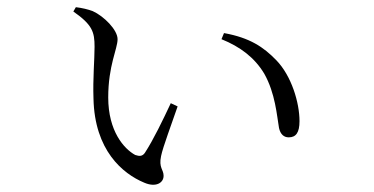

<svg xmlns="http://www.w3.org/2000/svg" viewBox="-20 -512 1040 534"><path d="M243 -382C243 -346 238 -293 240 -238C243 -94 321 -29 381 -4C413 10 435 -3 435 -23C435 -41 421 -45 428 -78C433 -103 457 -166 474 -216L455 -225C433 -178 407 -124 383 -87C376 -77 368 -77 356 -81C325 -98 281 -147 281 -241C281 -330 307 -376 307 -403C307 -429 269 -467 238 -481C225 -486 208 -490 191 -492L184 -480C237 -443 243 -423 243 -382ZM596 -403C648 -382 688 -352 715 -307C746 -252 750 -190 756 -156C760 -138 770 -130 783 -130C803 -130 813 -143 813 -175C813 -226 791 -301 748 -345C713 -381 675 -407 603 -420Z"/></svg>

Font: Noto Serif CJK KR Light
Style: Regular
Weight: 300
Designer: Ryoko NISHIZUKA 西塚涼子 (kana & ideographs); Frank Grießhammer (Latin, Greek & Cyrillic); Wenlong ZHANG 张文龙 (bopomofo); San
Foundry: Adobe
Version: Version 2.001;hotconv 1.1.0;makeotfexe 2.6.0